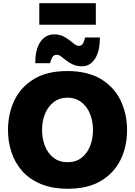

<svg xmlns="http://www.w3.org/2000/svg" viewBox="-20 -1177 852 1212"><path d="M409.5 14.5Q309.5 14.5 237.8 -15.5Q166 -45.5 120.2 -97.2Q74.5 -149 52.5 -215.8Q30.5 -282.5 30.5 -355.5Q30.5 -459.5 71.2 -544Q112 -628.5 194.8 -678.5Q277.5 -728.5 404.5 -728.5Q533 -728.5 616.5 -678.2Q700 -628 741 -543.5Q782 -459 782 -356.5Q782 -249.5 739.8 -165.8Q697.5 -82 614.8 -33.8Q532 14.5 409.5 14.5ZM407 -153Q459 -153 494.8 -181Q530.5 -209 548.8 -255.2Q567 -301.5 567 -356.5Q567 -414 547.5 -460.2Q528 -506.5 492 -533.5Q456 -560.5 407 -560.5Q356 -560.5 319.8 -533Q283.5 -505.5 264.5 -459.2Q245.5 -413 245.5 -356.5Q245.5 -301 264 -254.8Q282.5 -208.5 318.5 -180.8Q354.5 -153 407 -153ZM497.5 -758.5Q465.5 -758.5 441.2 -769.5Q417 -780.5 398.5 -795Q380 -809.5 365.8 -820.5Q351.5 -831.5 339.5 -831.5Q319 -831.5 309.2 -814Q299.5 -796.5 296 -778H202.5Q202.5 -866 235.2 -913Q268 -960 322 -960Q353.5 -960 376.8 -949Q400 -938 417.8 -923.8Q435.5 -909.5 450 -898.5Q464.5 -887.5 478 -887.5Q496.5 -887.5 505.2 -905Q514 -922.5 517 -940.5H610.5Q610.5 -853 579.5 -805.8Q548.5 -758.5 497.5 -758.5ZM228 -1021V-1157H585V-1021Z"/></svg>

Font: Commissioner ExtraBold
Style: Regular
Weight: 800
Designer: Kostas Bartsokas
Foundry: Kostas Bartsokas
Version: Version 1.000; ttfautohint (v1.8.3)